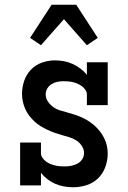

<svg xmlns="http://www.w3.org/2000/svg" viewBox="-20 -783 540 811"><path d="M289 8Q270 8 250.5 4.5Q231 1 213.5 -6.5Q196 -14 180.5 -26Q165 -38 153 -53V0H65V-181H153V-136Q153 -126 159 -117Q165 -108 173.5 -101.5Q182 -95 191.5 -91Q201 -87 211 -84.5Q221 -82 231.5 -81Q242 -80 252 -80Q266 -80 280 -82.5Q294 -85 306.5 -91.5Q319 -98 327 -110Q335 -122 335 -136Q335 -153 325.5 -167Q316 -181 302 -190Q288 -199 272.5 -203.5Q257 -208 241 -212.5Q225 -217 209.5 -222.5Q194 -228 179.5 -235Q165 -242 151 -250.5Q137 -259 125 -270.5Q113 -282 103 -295Q93 -308 86.5 -323Q80 -338 76.5 -354Q73 -370 73 -386Q73 -414 82 -441Q91 -468 110.5 -488.5Q130 -509 157 -518.5Q184 -528 212 -528Q231 -528 250 -524.5Q269 -521 286.5 -513Q304 -505 319.5 -493.5Q335 -482 347 -467V-520H435V-339H347V-384Q347 -394 341 -403Q335 -412 327 -418Q319 -424 309.5 -428.5Q300 -433 290 -435.5Q280 -438 269.5 -439Q259 -440 249 -440Q236 -440 223 -437.5Q210 -435 198.5 -428Q187 -421 180 -409.5Q173 -398 173 -384Q173 -368 182.5 -354Q192 -340 205.5 -330.5Q219 -321 234.5 -316.5Q250 -312 266 -307.5Q282 -303 297.5 -298Q313 -293 328 -286Q343 -279 356.5 -270Q370 -261 382 -250Q394 -239 404 -225.5Q414 -212 421 -197.5Q428 -183 431.5 -167Q435 -151 435 -134Q435 -106 425 -78Q415 -50 394.5 -30Q374 -10 346 -1Q318 8 289 8ZM153 -592 107 -623 198 -763H302L393 -623L347 -592L250 -702Z"/></svg>

Font: Iosevka Curly Slab Semibold
Style: Regular
Weight: 600
Monospace: yes
Designer: Belleve Invis
Foundry: Belleve Invis
Version: Version 22.1.2; ttfautohint (v1.8.4)